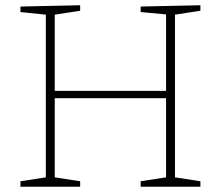

<svg xmlns="http://www.w3.org/2000/svg" viewBox="-20 -713 842 733"><path d="M745 -693V-672L648 -657V-36L745 -21V0H517V-21L614 -36V-338H189V-36L286 -21V0H58V-21L155 -36V-657L58 -667V-688L286 -693V-672L189 -657V-366H614V-658L517 -667V-688Z"/></svg>

Font: Bitter Pro ExtraLight
Style: Regular
Weight: 275
Designer: Sol Matas, and Bitter project Authors
Foundry: Sol Matas
Version: Version 1.010